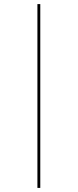

<svg xmlns="http://www.w3.org/2000/svg" viewBox="-20 -821 380 939"><path d="M177 98H163V-801H177Z"/></svg>

Font: Fira Sans Compressed Hair
Style: Regular
Weight: 100
Width: 1
Designer: bBox Type GmbH & Carrois Corporate GbR & Edenspiekermann AG
Foundry: bBox Type GmbH & Carrois Corporate GbR & Edenspiekermann AG
Version: Version 4.301